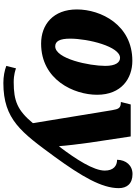

<svg xmlns="http://www.w3.org/2000/svg" viewBox="151 -738 827 1170"><g transform="rotate(90 565.0 -153.5)"><path d="M486 240C709 240 787 130 936 -73C1056 -238 1127 -360 1127 -463C1127 -513 1100 -547 1041 -547C989 -547 955 -508 954 -453C991 -453 1020 -431 1020 -378C1020 -310 952 -204 874 -101H871C869 -134 858 -230 850 -284L812 -536H617L602 -476C640 -476 645 -462 652 -422L731 60C653 154 596 177 481 177C434 177 406 166 397 163L382 222C410 233 448 240 486 240ZM246 10C468 10 558 -191 558 -331C558 -480 458 -546 351 -546C132 -546 38 -354 38 -208C38 -64 130 10 246 10ZM263 -76C232 -76 216 -103 216 -167C216 -277 264 -471 333 -471C361 -471 382 -444 382 -381C382 -285 339 -76 263 -76Z"/></g></svg>

Font: Noto Serif SemiCondensed Black
Style: Italic
Weight: 900
Width: 4
Italic angle: -12°
Designer: Monotype Design Team
Foundry: Monotype Imaging Inc.
Version: Version 2.014